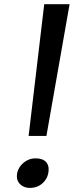

<svg xmlns="http://www.w3.org/2000/svg" viewBox="-20 -888 375 916"><path d="M116.5 -239.5 191 -868H312L201.5 -239.5ZM122.5 8.5Q96 8.5 78 -7.2Q60 -23 60.5 -48Q61.5 -82.5 88 -107.5Q114.5 -132.5 149.5 -132.5Q182 -132.5 197.5 -117.5Q213 -102.5 212 -78Q211 -41 185.5 -16.2Q160 8.5 122.5 8.5Z"/></svg>

Font: Koeln Type Sans
Style: Italic
Weight: 400
Italic angle: -7.5°
Designer: Eben Sorkin
Foundry: Eben Sorkin
Version: Version 2.001